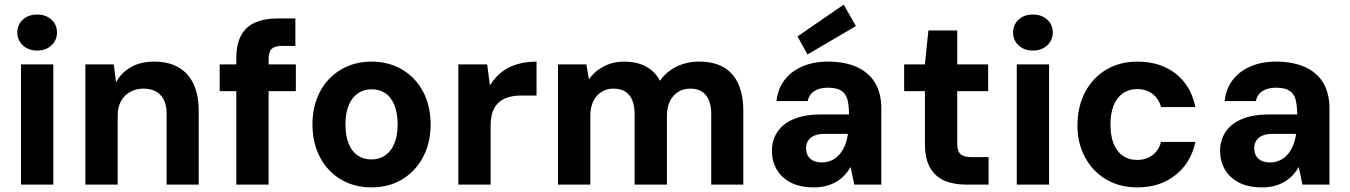

<svg xmlns="http://www.w3.org/2000/svg" viewBox="-20 -800 5850 832"><path d="M71 0V-521H211V0ZM141 -581Q103 -581 79 -603.5Q55 -626 55 -659Q55 -693 79 -715Q103 -737 141 -737Q179 -737 203 -715Q227 -693 227 -659Q227 -626 203 -603.5Q179 -581 141 -581Z M350 0V-521H473L483 -443Q505 -485 547 -509Q589 -533 648 -533Q710 -533 753 -508.5Q796 -484 818.5 -436.5Q841 -389 841 -321V0H702V-308Q702 -359 676 -387.5Q650 -416 601 -416Q571 -416 545.5 -402.5Q520 -389 505 -363Q490 -337 490 -300V0Z M1004 0V-546Q1004 -610 1025.5 -648Q1047 -686 1087 -703Q1127 -720 1181 -720H1260V-601H1202Q1171 -601 1157.5 -588.5Q1144 -576 1144 -546V0ZM932 -405V-521H1262V-405Z M1589 12Q1515 12 1457 -22.5Q1399 -57 1366.5 -119Q1334 -181 1334 -261Q1334 -341 1366.5 -402.5Q1399 -464 1457.5 -498.5Q1516 -533 1590 -533Q1665 -533 1723 -498.5Q1781 -464 1813.5 -402.5Q1846 -341 1846 -261Q1846 -181 1813 -119Q1780 -57 1722.5 -22.5Q1665 12 1589 12ZM1589 -109Q1623 -109 1648.5 -126Q1674 -143 1688.5 -177Q1703 -211 1703 -261Q1703 -311 1689 -345Q1675 -379 1650 -396Q1625 -413 1590 -413Q1557 -413 1531.5 -396Q1506 -379 1491.5 -345Q1477 -311 1477 -261Q1477 -211 1491 -177Q1505 -143 1530.5 -126Q1556 -109 1589 -109Z M1966 0V-521H2091L2103 -430Q2124 -464 2153 -487Q2182 -510 2220.5 -521.5Q2259 -533 2305 -533V-386H2236Q2209 -386 2185.5 -379.5Q2162 -373 2144 -358.5Q2126 -344 2116 -318.5Q2106 -293 2106 -256V0Z M2398 0V-521H2521L2532 -456Q2556 -491 2596 -512Q2636 -533 2685 -533Q2722 -533 2751.5 -523.5Q2781 -514 2803 -496Q2825 -478 2840 -450Q2868 -490 2912 -511.5Q2956 -533 3008 -533Q3074 -533 3116.5 -508Q3159 -483 3180 -435Q3201 -387 3201 -319V0H3062V-306Q3062 -359 3039 -387.5Q3016 -416 2971 -416Q2942 -416 2919 -402Q2896 -388 2883 -361.5Q2870 -335 2870 -297V0H2730V-306Q2730 -359 2707 -387.5Q2684 -416 2637 -416Q2610 -416 2587 -402Q2564 -388 2551 -361.5Q2538 -335 2538 -297V0Z M3507 12Q3446 12 3405.5 -9.5Q3365 -31 3345 -67Q3325 -103 3325 -146Q3325 -192 3348.5 -228Q3372 -264 3419.5 -284Q3467 -304 3538 -304H3659Q3659 -344 3652 -369.5Q3645 -395 3625 -407.5Q3605 -420 3568 -420Q3532 -420 3509 -405.5Q3486 -391 3480 -362H3345Q3350 -414 3379 -452.5Q3408 -491 3456.5 -512Q3505 -533 3568 -533Q3641 -533 3693 -509.5Q3745 -486 3772 -441Q3799 -396 3799 -330V0H3682L3666 -76Q3655 -57 3639.5 -40.5Q3624 -24 3604.5 -12.5Q3585 -1 3560.5 5.5Q3536 12 3507 12ZM3541 -96Q3564 -96 3583.5 -105Q3603 -114 3617.5 -130.5Q3632 -147 3641 -169Q3650 -191 3654 -217V-220H3554Q3526 -220 3508 -212Q3490 -204 3481.5 -190Q3473 -176 3473 -158Q3473 -138 3481.5 -124Q3490 -110 3505.5 -103Q3521 -96 3541 -96ZM3479 -564 3436 -642 3636 -780 3689 -687Z M4167 0Q4113 0 4073 -17Q4033 -34 4010.5 -73Q3988 -112 3988 -179V-405H3898V-521H3988L4003 -668H4128V-521H4262V-405H4128V-178Q4128 -145 4142.5 -132Q4157 -119 4192 -119H4264V0Z M4386 0V-521H4526V0ZM4456 -581Q4418 -581 4394 -603.5Q4370 -626 4370 -659Q4370 -693 4394 -715Q4418 -737 4456 -737Q4494 -737 4518 -715Q4542 -693 4542 -659Q4542 -626 4518 -603.5Q4494 -581 4456 -581Z M4909 12Q4832 12 4773.5 -22.5Q4715 -57 4682 -118Q4649 -179 4649 -255Q4649 -338 4682 -400.5Q4715 -463 4773.5 -498Q4832 -533 4909 -533Q5008 -533 5074.5 -481Q5141 -429 5160 -336H5011Q5002 -372 4974.5 -393Q4947 -414 4908 -414Q4872 -414 4845.5 -395.5Q4819 -377 4805.5 -342.5Q4792 -308 4792 -261Q4792 -225 4799.5 -196.5Q4807 -168 4822 -148Q4837 -128 4858.5 -117.5Q4880 -107 4908 -107Q4935 -107 4955.5 -116.5Q4976 -126 4990.5 -143.5Q5005 -161 5011 -185H5160Q5141 -95 5074 -41.5Q5007 12 4909 12Z M5449 12Q5388 12 5347.5 -9.5Q5307 -31 5287 -67Q5267 -103 5267 -146Q5267 -192 5290.5 -228Q5314 -264 5361.5 -284Q5409 -304 5480 -304H5601Q5601 -344 5594 -369.5Q5587 -395 5567 -407.5Q5547 -420 5510 -420Q5474 -420 5451 -405.5Q5428 -391 5422 -362H5287Q5292 -414 5321 -452.5Q5350 -491 5398.5 -512Q5447 -533 5510 -533Q5583 -533 5635 -509.5Q5687 -486 5714 -441Q5741 -396 5741 -330V0H5624L5608 -76Q5597 -57 5581.5 -40.5Q5566 -24 5546.5 -12.5Q5527 -1 5502.5 5.5Q5478 12 5449 12ZM5483 -96Q5506 -96 5525.5 -105Q5545 -114 5559.5 -130.5Q5574 -147 5583 -169Q5592 -191 5596 -217V-220H5496Q5468 -220 5450 -212Q5432 -204 5423.5 -190Q5415 -176 5415 -158Q5415 -138 5423.5 -124Q5432 -110 5447.5 -103Q5463 -96 5483 -96Z"/></svg>

Font: DM Sans 10pt ExtraBold
Style: Regular
Weight: 800
Version: Version 4.004;gftools[0.9.30]